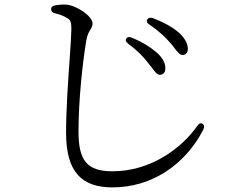

<svg xmlns="http://www.w3.org/2000/svg" viewBox="-20 -768 1040 834"><path d="M623 -495 638 -476C652 -457 663 -443 674 -443C687 -443 698 -452 698 -469C700 -493 685 -520 657 -543C633 -563 598 -586 553 -604C542 -609 534 -608 529 -601C524 -594 526 -586 537 -578C580 -546 603 -521 623 -495ZM220 -710C240 -705 256 -699 267 -692C286 -683 290 -675 290 -642C290 -622 287 -576 283 -518C276 -421 267 -290 267 -192C267 -19 336 46 469 46C640 46 786 -54 863 -205C869 -217 868 -224 860 -230C853 -235 844 -232 837 -221C768 -123 634 -24 469 -24C358 -24 321 -70 321 -197C321 -335 339 -498 355 -593C359 -617 367 -631 374 -641C378 -649 382 -655 382 -666C382 -698 312 -745 267 -748C253 -749 239 -748 221 -745C208 -743 202 -737 202 -728C202 -719 208 -712 220 -710ZM629 -661C671 -633 701 -604 722 -579C728 -572 731 -569 734 -564C750 -543 761 -529 773 -529C786 -529 796 -539 796 -556C796 -581 779 -609 750 -632C727 -651 692 -671 645 -689C633 -693 625 -691 620 -684C615 -677 618 -668 629 -661Z"/></svg>

Font: 寒蝉锦书宋
Style: Regular
Weight: 400
Designer: 寒蝉锦书宋{Warren} 思源宋体{Ryoko NISHIZUKA 西塚涼子 (kana & ideographs); Frank Grießhammer (Latin, Greek & Cyrillic); Wenlong ZHANG 
Foundry: Adobe & ChillType
Version: Version 2.000;Glyphs 3.1.1 (3135)